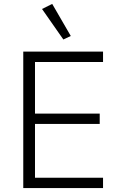

<svg xmlns="http://www.w3.org/2000/svg" viewBox="-20 -962 614 982"><path d="M99 0V-698H507V-645H159V-381H490V-328H159V-53H507V0ZM195 -916 247 -942 342 -778 304 -760Z"/></svg>

Font: Plexus Sans Light
Style: Regular
Weight: 300
Version: Version 2.001;PS 002.001;hotconv 1.0.70;makeotf.lib2.5.58329